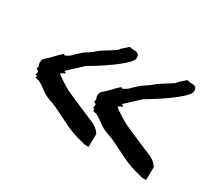

<svg xmlns="http://www.w3.org/2000/svg" viewBox="-90 -626 880 784"><g transform="rotate(30 350.0 -234.0)"><path d="M329 -161Q327 -161 324 -162Q321 -163 321 -164Q324 -164 324 -169V-180L314 -186V-191L317 -195Q315 -199 313.5 -204.5Q312 -210 312 -212Q312 -226 316.5 -231.5Q321 -237 332 -246Q335 -249 342 -256Q349 -263 356.5 -271Q364 -279 371 -285.5Q378 -292 381 -294L384 -289Q392 -291 403 -298.5Q414 -306 419 -313L444 -336L481 -361Q486 -367 497 -375Q508 -383 520 -390.5Q532 -398 543.5 -405Q555 -412 563 -418L566 -421Q567 -424 571 -428Q575 -432 580.5 -436.5Q586 -441 591 -445.5Q596 -450 599 -453Q607 -450 615.5 -450Q624 -450 630.5 -449Q637 -448 641.5 -443.5Q646 -439 646 -427Q646 -415 624.5 -395Q603 -375 575 -355Q547 -335 520 -318Q493 -301 482 -295L416 -234L422 -232Q423 -231 425 -231V-227L407 -218Q407 -215 414 -209.5Q421 -204 430.5 -198Q440 -192 449.5 -186Q459 -180 465 -177Q473 -172 495 -162.5Q517 -153 542 -142Q567 -131 590 -121.5Q613 -112 622 -108Q645 -97 658 -76L657 -15H638Q636 -15 627 -18Q618 -21 616 -21Q574 -31 536 -50Q498 -69 459 -88Q446 -94 433.5 -98Q421 -102 410 -107Q393 -115 377.5 -127.5Q362 -140 345 -148L329 -151ZM58 -161Q56 -161 53 -162Q50 -163 50 -164Q53 -164 53 -169V-180L43 -186V-191L46 -195Q44 -199 42.5 -204.5Q41 -210 41 -212Q41 -226 45.5 -231.5Q50 -237 61 -246Q64 -249 71 -256Q78 -263 85.5 -271Q93 -279 100 -285.5Q107 -292 110 -294L113 -289Q121 -291 132 -298.5Q143 -306 148 -313L173 -336L210 -361Q215 -367 226 -375Q237 -383 249 -390.5Q261 -398 272.5 -405Q284 -412 292 -418L295 -421Q296 -424 300 -428Q304 -432 309.5 -436.5Q315 -441 320 -445.5Q325 -450 328 -453Q336 -450 344.5 -450Q353 -450 359.5 -449Q366 -448 370.5 -443.5Q375 -439 375 -427Q375 -415 353.5 -395Q332 -375 304 -355Q276 -335 249 -318Q222 -301 211 -295L145 -234L151 -232Q152 -231 154 -231V-227L136 -218Q136 -215 143 -209.5Q150 -204 159.5 -198Q169 -192 178.5 -186Q188 -180 194 -177Q202 -172 224 -162.5Q246 -153 271 -142Q296 -131 319 -121.5Q342 -112 351 -108Q374 -97 387 -76L386 -15H367Q365 -15 356 -18Q347 -21 345 -21Q303 -31 265 -50Q227 -69 188 -88Q175 -94 162.5 -98Q150 -102 139 -107Q122 -115 106.5 -127.5Q91 -140 74 -148L58 -151Z"/></g></svg>

Font: East Sea Dokdo
Style: Regular
Weight: 400
Designer: YoonDesign Inc.
Foundry: YoonDesign Inc.
Version: Version 1.00